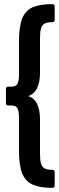

<svg xmlns="http://www.w3.org/2000/svg" viewBox="-20 -738 282 921"><path d="M229.9 163.2Q172.2 163.2 137.3 147.8Q102.3 132.4 86.7 94.1Q71.1 55.7 71.1 -14.6V-175.5Q71.1 -205.3 63.5 -218.7Q56 -232.1 35.8 -232.1H19.9Q8.5 -232.1 8.5 -243.5V-311Q8.5 -322.4 19.9 -322.4H35.8Q56 -322.4 63.5 -336.1Q71.1 -349.7 71.1 -379V-540.4Q71.1 -611.3 86.7 -649.8Q102.3 -688.4 137.3 -703.3Q172.2 -718.2 229.9 -718.2Q242.3 -718.2 242.3 -706.8V-643Q242.3 -631.6 229.9 -631.6Q205.9 -631.6 193.4 -624.6Q180.9 -617.6 176.4 -600.8Q171.9 -584 171.9 -554.4V-388.1Q171.9 -344.7 158.2 -315.9Q144.6 -287 115.3 -277Q144.6 -268 158.2 -238.9Q171.9 -209.8 171.9 -166.4V-0.6Q171.9 29 176.4 45.8Q180.9 62.6 193.4 69.6Q205.9 76.6 229.9 76.6Q242.3 76.6 242.3 88V151.8Q242.3 163.2 229.9 163.2Z"/></svg>

Font: Sofia Sans Condensed
Style: Regular
Weight: 400
Designer: Botio Nikoltchev, Ani Petrova
Foundry: lettersoup
Version: Version 4.100